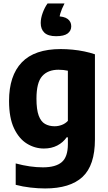

<svg xmlns="http://www.w3.org/2000/svg" viewBox="-20 -832 610 1082"><path d="M234 230Q195.5 230 151.8 225Q108 220 68.5 209.5V89Q109 100 147.5 105.5Q186 111 221.5 111Q294 111 328.2 81.5Q362.5 52 362.5 -19.5V-58H355.5Q335.5 -29 302.8 -12Q270 5 227.5 5Q176.5 5 131.8 -22.5Q87 -50 59 -109Q31 -168 31 -263Q31 -405.5 102.8 -480.5Q174.5 -555.5 322.5 -555.5Q354.5 -555.5 388.5 -552.2Q422.5 -549 455 -542.2Q487.5 -535.5 515 -526V-46.5Q515 100 445 165Q375 230 234 230ZM288 -120.5Q308.5 -120.5 328.8 -128.2Q349 -136 362.5 -151V-433.5Q352 -436 338 -437.5Q324 -439 309.5 -439Q250 -439 217.8 -403Q185.5 -367 185.5 -276Q185.5 -214.5 198 -180.8Q210.5 -147 233.5 -133.8Q256.5 -120.5 288 -120.5ZM296 -628Q251.5 -628 230.5 -647.5Q209.5 -667 209.5 -702.5Q209.5 -729 220.5 -759.2Q231.5 -789.5 248 -812.5H343.5Q326.5 -779 320 -756.2Q313.5 -733.5 313.5 -708.5L284 -740.5H295.5Q341 -740.5 361.2 -725.2Q381.5 -710 381.5 -684Q381.5 -658.5 361 -643.2Q340.5 -628 296 -628Z"/></svg>

Font: Encode Sans SemiCondensed
Style: Bold
Weight: 700
Width: 4
Designer: Multiple Designers
Foundry: Impallari Type
Version: Version 3.002